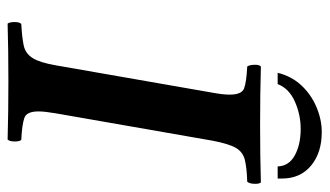

<svg xmlns="http://www.w3.org/2000/svg" viewBox="-196 -646 845 492"><g transform="rotate(90 226.0 -400.5)"><path d="M271 -122Q266 -93 266 -77Q266 -47 282.5 -41Q299 -35 339 -33Q343 -29 343 -16Q343 -3 338 2Q301 1 266.5 0.5Q232 0 188 0Q145 0 111.5 0.5Q78 1 41 2Q37 -3 37 -16Q37 -29 42 -33Q78 -35 98 -39.5Q118 -44 129.5 -62.5Q141 -81 148 -122L218 -523Q223 -550 223 -567Q223 -598 207 -604Q191 -610 151 -612Q147 -617 146.5 -630Q146 -643 151 -647Q189 -646 223 -645.5Q257 -645 301 -645Q344 -645 377.5 -645.5Q411 -646 448 -647Q452 -643 451.5 -630Q451 -617 446 -612Q411 -611 390.5 -606Q370 -601 359.5 -583Q349 -565 341 -523ZM167 -690Q176 -726 199.5 -751Q223 -776 255 -789.5Q287 -803 319 -803Q372 -803 405 -775.5Q438 -748 438 -701V-690H407Q406 -719 378.5 -734Q351 -749 311 -749Q274 -749 240.5 -734Q207 -719 196 -690Z"/></g></svg>

Font: Libertinus Serif Semibold Italic
Style: Regular
Weight: 600
Italic angle: -11.5°
Designer: Philipp H. Poll, Khaled Hosny
Foundry: Caleb Maclennan
Version: Version 7.051;RELEASE